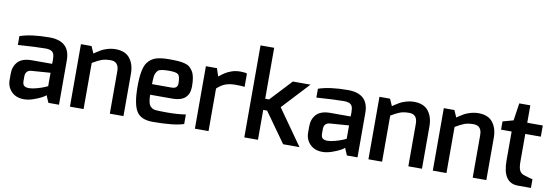

<svg xmlns="http://www.w3.org/2000/svg" viewBox="-57 -1192 4635 1607"><g transform="rotate(10 2260.0 -388.0)"><path d="M51 -508Q147 -541 302 -541Q477 -541 477 -377V0H387L361 -61Q358 -55 331.5 -40Q305 -25 261 -9.5Q217 6 180 6Q112 6 73 -34Q34 -74 34 -132V-186Q34 -248 71 -287.5Q108 -327 189.5 -327Q271 -327 316 -327Q361 -327 361 -327Q362 -350 362 -361.5Q362 -373 361 -373Q361 -414 342.5 -429Q324 -444 286 -444Q212 -444 51 -433ZM150 -146Q150 -115 164 -104Q178 -93 205 -93Q232 -93 271.5 -104Q311 -115 336 -126L361 -137V-251L199 -239Q150 -234 150 -181Z M909 -361Q909 -442 839 -442Q793 -442 762 -430.5Q731 -419 686 -392V0H570V-531H660L686 -472Q689 -474 707.5 -486.5Q726 -499 744.5 -509.5Q763 -520 796 -530Q829 -540 864 -540Q947 -540 986 -489.5Q1025 -439 1025 -360V0H909Z M1137 -470Q1167 -510 1212 -523Q1257 -535 1313.5 -535Q1370 -535 1396.5 -533Q1423 -531 1450 -524.5Q1477 -518 1493 -505Q1509 -492 1522 -471Q1547 -433 1547 -344Q1547 -215 1403 -215H1214Q1214 -137 1240 -114Q1254 -101 1272.5 -97Q1291 -93 1379 -93Q1467 -93 1537 -104V-23Q1455 5 1273 5Q1173 5 1135.5 -55.5Q1098 -116 1098 -266.5Q1098 -417 1137 -470ZM1431 -348Q1431 -408 1414.5 -424Q1398 -440 1336 -440Q1257 -440 1241 -422Q1220 -399 1217 -368.5Q1214 -338 1214 -305H1380Q1431 -305 1431 -348Z M1981 -530V-417Q1955 -421 1905 -421Q1855 -421 1820 -408.5Q1785 -396 1748 -362V0H1632V-531H1726L1748 -464Q1777 -487 1797 -500Q1817 -513 1850 -525Q1883 -537 1924 -537Q1965 -537 1981 -530Z M2052 0V-782H2168V-349H2201L2371 -531H2521L2308 -302L2521 0H2382L2201 -254H2168V0Z M2588 -508Q2684 -541 2839 -541Q3014 -541 3014 -377V0H2924L2898 -61Q2895 -55 2868.5 -40Q2842 -25 2798 -9.5Q2754 6 2717 6Q2649 6 2610 -34Q2571 -74 2571 -132V-186Q2571 -248 2608 -287.5Q2645 -327 2726.5 -327Q2808 -327 2853 -327Q2898 -327 2898 -327Q2899 -350 2899 -361.5Q2899 -373 2898 -373Q2898 -414 2879.5 -429Q2861 -444 2823 -444Q2749 -444 2588 -433ZM2687 -146Q2687 -115 2701 -104Q2715 -93 2742 -93Q2769 -93 2808.5 -104Q2848 -115 2873 -126L2898 -137V-251L2736 -239Q2687 -234 2687 -181Z M3446 -361Q3446 -442 3376 -442Q3330 -442 3299 -430.5Q3268 -419 3223 -392V0H3107V-531H3197L3223 -472Q3226 -474 3244.5 -486.5Q3263 -499 3281.5 -509.5Q3300 -520 3333 -530Q3366 -540 3401 -540Q3484 -540 3523 -489.5Q3562 -439 3562 -360V0H3446Z M3993 -361Q3993 -442 3923 -442Q3877 -442 3846 -430.5Q3815 -419 3770 -392V0H3654V-531H3744L3770 -472Q3773 -474 3791.5 -486.5Q3810 -499 3828.5 -509.5Q3847 -520 3880 -530Q3913 -540 3948 -540Q4031 -540 4070 -489.5Q4109 -439 4109 -360V0H3993Z M4363 -680V-532H4495V-437H4363V-204Q4363 -148 4375.5 -125.5Q4388 -103 4413 -95Q4481 -74 4488 -74V0H4378Q4247 0 4247 -190V-437H4157V-507L4247 -532L4269 -680Z"/></g></svg>

Font: Exo
Style: DemiBold
Weight: 600
Designer: Natanael Gama
Version: Version 1.00